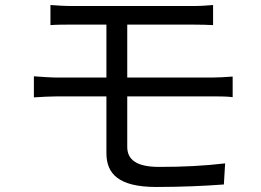

<svg xmlns="http://www.w3.org/2000/svg" viewBox="-20 -730 1040 765"><path d="M115 -426V-342C143 -344 184 -346 209 -346H404V-120C404 -38 452 15 603 15C698 15 794 11 872 5L877 -79C791 -69 709 -65 614 -65C522 -65 487 -95 487 -145V-346H826C848 -346 884 -346 907 -343V-425C885 -423 845 -421 824 -421H487V-632H747C782 -632 805 -631 829 -630V-710C807 -708 779 -706 747 -706C673 -706 342 -706 271 -706C237 -706 208 -708 181 -710V-630C208 -632 237 -632 271 -632H404V-421H209C183 -421 142 -424 115 -426Z"/></svg>

Font: Noto Sans Mono CJK SC
Style: Regular
Weight: 400
Designer: Ryoko NISHIZUKA 西塚涼子 (kana, bopomofo & ideographs); Paul D. Hunt (Latin, Greek & Cyrillic); Sandoll Communications 산돌커뮤니
Foundry: Adobe
Version: Version 2.004;hotconv 1.0.118;makeotfexe 2.5.65603